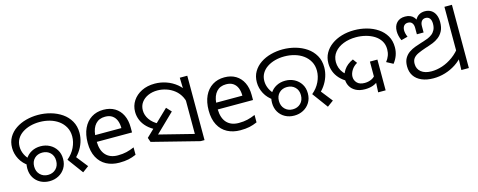

<svg xmlns="http://www.w3.org/2000/svg" viewBox="-32 -1292 4800 1930"><g transform="rotate(-15 2368.5 -327.0)"><path d="M539 -154Q592 -198 619 -255Q646 -312 646 -369Q646 -423 623 -465Q600 -507 561 -535.5Q522 -564 471.5 -578.5Q421 -593 365 -593Q313 -593 267 -580.5Q221 -568 185 -544Q149 -520 128.5 -485Q108 -450 108 -405Q108 -362 127.5 -321.5Q147 -281 181 -254L153 -198Q92 -238 62 -294.5Q32 -351 32 -412Q32 -475 60 -522.5Q88 -570 135.5 -602Q183 -634 243 -650Q303 -666 367 -666Q435 -666 499 -648Q563 -630 614 -595Q665 -560 695.5 -507Q726 -454 726 -384Q726 -335 710 -287Q694 -239 664 -197Q634 -155 592 -123L608 -184L723 -38L659 9ZM311 8Q259 8 217 -14.5Q175 -37 150.5 -78Q126 -119 126 -174Q126 -229 150.5 -269.5Q175 -310 217 -332.5Q259 -355 311 -355Q363 -355 405.5 -332.5Q448 -310 473.5 -269.5Q499 -229 499 -174Q499 -119 473.5 -78Q448 -37 405.5 -14.5Q363 8 311 8ZM312 -57Q362 -57 394.5 -89Q427 -121 427 -174Q427 -226 394.5 -257.5Q362 -289 312 -289Q262 -289 230 -257.5Q198 -226 198 -174Q198 -122 230.5 -89.5Q263 -57 312 -57Z M1016 -546Q1085 -546 1134.5 -516Q1184 -486 1210.5 -431.5Q1237 -377 1237 -304V-251H870Q872 -160 916.5 -112.5Q961 -65 1041 -65Q1092 -65 1131.5 -74.5Q1171 -84 1213 -102V-25Q1172 -7 1132 1.5Q1092 10 1037 10Q961 10 902.5 -21Q844 -52 811.5 -113.5Q779 -175 779 -264Q779 -352 808.5 -415Q838 -478 891.5 -512Q945 -546 1016 -546ZM1015 -474Q952 -474 915.5 -433.5Q879 -393 872 -321H1145Q1145 -367 1131 -401Q1117 -435 1088.5 -454.5Q1060 -474 1015 -474Z M1480 -217Q1427 -242 1391 -277.5Q1355 -313 1337.5 -355Q1320 -397 1320 -442Q1320 -506 1353.5 -556.5Q1387 -607 1446 -636.5Q1505 -666 1583 -666Q1643 -666 1701.5 -646Q1760 -626 1808.5 -586.5Q1857 -547 1885.5 -487Q1914 -427 1914 -347L1853 -344Q1853 -408 1829.5 -455Q1806 -502 1767.5 -532.5Q1729 -563 1683 -578Q1637 -593 1591 -593Q1537 -593 1493.5 -573.5Q1450 -554 1424.5 -519Q1399 -484 1399 -436Q1399 -387 1429.5 -342Q1460 -297 1521 -265L1480 -217ZM1843 -482 1847 -510 1843 -658H1921V12H1880L1392 -111L1376 -157L1631 -402L1678 -351L1448 -128L1441 -174L1903 -58L1843 -6Z M2275 -546Q2344 -546 2393.5 -516Q2443 -486 2469.5 -431.5Q2496 -377 2496 -304V-251H2129Q2131 -160 2175.5 -112.5Q2220 -65 2300 -65Q2351 -65 2390.5 -74.5Q2430 -84 2472 -102V-25Q2431 -7 2391 1.5Q2351 10 2296 10Q2220 10 2161.5 -21Q2103 -52 2070.5 -113.5Q2038 -175 2038 -264Q2038 -352 2067.5 -415Q2097 -478 2150.5 -512Q2204 -546 2275 -546ZM2274 -474Q2211 -474 2174.5 -433.5Q2138 -393 2131 -321H2404Q2404 -367 2390 -401Q2376 -435 2347.5 -454.5Q2319 -474 2274 -474Z M3086 -154Q3139 -198 3166 -255Q3193 -312 3193 -369Q3193 -423 3170 -465Q3147 -507 3108 -535.5Q3069 -564 3018.5 -578.5Q2968 -593 2912 -593Q2860 -593 2814 -580.5Q2768 -568 2732 -544Q2696 -520 2675.5 -485Q2655 -450 2655 -405Q2655 -362 2674.5 -321.5Q2694 -281 2728 -254L2700 -198Q2639 -238 2609 -294.5Q2579 -351 2579 -412Q2579 -475 2607 -522.5Q2635 -570 2682.5 -602Q2730 -634 2790 -650Q2850 -666 2914 -666Q2982 -666 3046 -648Q3110 -630 3161 -595Q3212 -560 3242.5 -507Q3273 -454 3273 -384Q3273 -335 3257 -287Q3241 -239 3211 -197Q3181 -155 3139 -123L3155 -184L3270 -38L3206 9ZM2858 8Q2806 8 2764 -14.5Q2722 -37 2697.5 -78Q2673 -119 2673 -174Q2673 -229 2697.5 -269.5Q2722 -310 2764 -332.5Q2806 -355 2858 -355Q2910 -355 2952.5 -332.5Q2995 -310 3020.5 -269.5Q3046 -229 3046 -174Q3046 -119 3020.5 -78Q2995 -37 2952.5 -14.5Q2910 8 2858 8ZM2859 -57Q2909 -57 2941.5 -89Q2974 -121 2974 -174Q2974 -226 2941.5 -257.5Q2909 -289 2859 -289Q2809 -289 2777 -257.5Q2745 -226 2745 -174Q2745 -122 2777.5 -89.5Q2810 -57 2859 -57Z M3614 -64Q3557 -64 3518.5 -84.5Q3480 -105 3461 -138.5Q3442 -172 3442 -210Q3442 -259 3474 -307.5Q3506 -356 3571 -385L3603 -341Q3564 -319 3543 -284.5Q3522 -250 3522 -217Q3522 -180 3548 -153Q3574 -126 3627 -126Q3666 -126 3700 -142.5Q3734 -159 3751 -195L3795 -177Q3782 -139 3755.5 -113.5Q3729 -88 3693 -76Q3657 -64 3614 -64ZM3738 -130 3731 -143V-320H3809V0H3731ZM3465 -188Q3417 -215 3385.5 -249.5Q3354 -284 3338.5 -325Q3323 -366 3323 -411Q3323 -469 3349 -516Q3375 -563 3421 -596.5Q3467 -630 3527.5 -648Q3588 -666 3658 -666Q3725 -666 3788 -649Q3851 -632 3901.5 -598Q3952 -564 3981.5 -513.5Q4011 -463 4011 -395Q4011 -350 3996.5 -310.5Q3982 -271 3955 -237L3887 -273Q3908 -299 3919.5 -329.5Q3931 -360 3931 -395Q3931 -445 3908 -482Q3885 -519 3846 -543.5Q3807 -568 3758 -580.5Q3709 -593 3658 -593Q3585 -593 3526.5 -570Q3468 -547 3433.5 -504.5Q3399 -462 3399 -403Q3399 -372 3409.5 -342Q3420 -312 3440.5 -287Q3461 -262 3491 -244L3465 -188Z M4307 8Q4236 8 4184.5 -14.5Q4133 -37 4106 -78Q4079 -119 4079 -177Q4079 -227 4098 -260Q4117 -293 4147 -313.5Q4177 -334 4211.5 -346.5Q4246 -359 4278 -369L4301 -376Q4325 -383 4349.5 -393Q4374 -403 4395 -419Q4416 -435 4429 -460.5Q4442 -486 4442 -524Q4442 -560 4427 -579.5Q4412 -599 4384 -599Q4357 -599 4342.5 -580Q4328 -561 4328 -529V-463H4258V-530Q4258 -562 4243.5 -580.5Q4229 -599 4201 -599Q4174 -599 4159 -581.5Q4144 -564 4144 -533Q4144 -519 4148 -501.5Q4152 -484 4161 -464L4093 -446Q4081 -471 4075.5 -496.5Q4070 -522 4070 -544Q4070 -600 4101.5 -633Q4133 -666 4188 -666Q4247 -666 4278 -629.5Q4309 -593 4309 -534H4278Q4278 -575 4292 -604.5Q4306 -634 4332.5 -650Q4359 -666 4394 -666Q4431 -666 4458.5 -649Q4486 -632 4501 -599.5Q4516 -567 4516 -521Q4516 -466 4497 -429.5Q4478 -393 4448.5 -370.5Q4419 -348 4387.5 -335.5Q4356 -323 4331 -315L4311 -309Q4260 -292 4226.5 -276.5Q4193 -261 4176 -239Q4159 -217 4159 -181Q4159 -128 4198 -96.5Q4237 -65 4306 -65Q4361 -65 4418.5 -84Q4476 -103 4530.5 -142.5Q4585 -182 4627 -242L4632 -146Q4594 -97 4541.5 -62.5Q4489 -28 4429 -10Q4369 8 4307 8ZM4601 -143 4597 -175V-658H4675V0H4597Z"/></g></svg>

Font: loriya05
Style: Book
Weight: 400
Designer: Jelle Bosma - Monotype Design Team
Foundry: Monotype Imaging Inc.
Version: Version 2.003